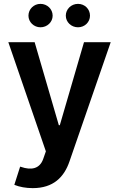

<svg xmlns="http://www.w3.org/2000/svg" viewBox="-20 -764 615 992"><path d="M149 208C255 208 311 152 339 70L552 -546H414L289 -117H284L159 -546H23L217 18L203 58C185 108 142 117 88 98L84 97L54 191C81 202 114 208 149 208ZM127 -683C127 -650 155 -623 189 -623C224 -623 252 -650 252 -683C252 -717 224 -744 189 -744C155 -744 127 -717 127 -683ZM320 -683C320 -650 348 -623 383 -623C418 -623 445 -650 445 -683C445 -717 418 -744 383 -744C348 -744 320 -717 320 -683Z"/></svg>

Font: Wafeq Semi Bold
Style: Regular
Weight: 600
Designer: Rasmus Andersson & Azza Alameddine
Foundry: Google & TypeTogether
Version: Version 3.000;January 28, 2025;FontCreator 15.0.0.3014 64-bi